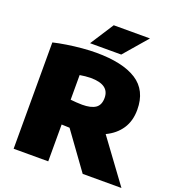

<svg xmlns="http://www.w3.org/2000/svg" viewBox="-164 -1083 1120 1215"><g transform="rotate(20 395.5 -475.5)"><path d="M65 0V-716Q104.5 -725.5 154 -733.2Q203.5 -741 254.5 -745.5Q305.5 -750 349 -750Q527.5 -750 621.8 -689.8Q716 -629.5 716 -499Q716 -423.5 680.5 -370.2Q645 -317 580.5 -286.5L791 0H530L352 -246Q339 -246.5 325.5 -247Q312 -247.5 298 -248V0ZM377 -410Q435.5 -410 465.8 -430.2Q496 -450.5 496 -499Q496 -588 371 -588Q354.5 -588 334.5 -586Q314.5 -584 298 -581V-415Q317 -413 338 -411.5Q359 -410 377 -410ZM291 -793 393 -951H637L501 -793Z"/></g></svg>

Font: Encode Sans Expanded Expanded Black
Style: Regular
Weight: 900
Width: 7
Designer: Multiple Designers
Foundry: Impallari Type
Version: Version 3.000; ttfautohint (v1.8.3) -l 8 -r 50 -G 200 -x 14 